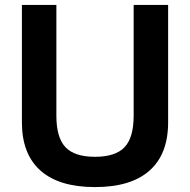

<svg xmlns="http://www.w3.org/2000/svg" viewBox="-20 -750 772 780"><path d="M69 -253V-730H209V-280Q209 -191 246 -152Q283 -113 366 -113Q449 -113 486 -152Q523 -191 523 -280V-730H663V-253Q663 -124 587.5 -57Q512 10 366 10Q220 10 144.5 -57Q69 -124 69 -253Z"/></svg>

Font: Enso
Style: Bold
Weight: 700
Designer: Coji Morishita
Foundry: UNDERFOREST DESIGN
Version: Version 1.000